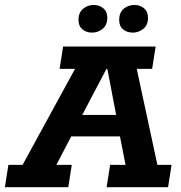

<svg xmlns="http://www.w3.org/2000/svg" viewBox="-51 -776 749 796"><path d="M-30.7 0 -16.2 -92.6H42.7L260 -490.4H196.1L210.6 -583H594.3L579.8 -490.4H515.9L601.5 -92.6H660.3L645.8 0H391L405.6 -92.6H469.5L439.6 -244.5L476.8 -210.6H218.7L263.2 -246.7L182.7 -92.6H246.6L232.1 0ZM271.2 -264 254.9 -299.4H462.2L437.3 -264L394.2 -489.7H390ZM330.6 -640.8Q307 -640.8 290.7 -654.4Q274.4 -668.1 274.4 -693.5Q274.4 -723.6 293.5 -739.6Q312.6 -755.5 337.7 -755.5Q360.5 -755.5 377.2 -741.8Q393.9 -728.1 393.9 -702.5Q393.9 -672.6 374.8 -656.7Q355.7 -640.8 330.6 -640.8ZM499.4 -640.8Q475.8 -640.8 459.4 -654.1Q443.1 -667.4 443.1 -692.7Q443.1 -724.4 462.2 -739.9Q481.3 -755.5 506.4 -755.5Q529.2 -755.5 545.9 -741.8Q562.6 -728.1 562.6 -701.8Q562.6 -671.9 543.2 -656.3Q523.7 -640.8 499.4 -640.8Z"/></svg>

Font: Rokkitt SemiBold
Style: Italic
Weight: 600
Italic angle: -9°
Designer: Vernon Adams
Foundry: Vernon Adams
Version: Version 3.103